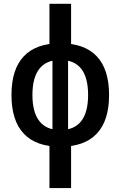

<svg xmlns="http://www.w3.org/2000/svg" viewBox="-20 -752 626 997"><path d="M293 9.8Q167.5 9.8 103.5 -57.9Q39.6 -125.5 39.6 -258.8Q39.6 -392.1 103.5 -459.7Q167.5 -527.3 293 -527.3Q418.5 -527.3 482.4 -459.7Q546.4 -392.1 546.4 -258.8Q546.4 -125.5 482.4 -57.9Q418.5 9.8 293 9.8ZM236.8 224.6V-61H349.1V224.6ZM293 -76.7Q365.2 -76.7 401.4 -122.6Q437.5 -168.5 437.5 -258.8Q437.5 -349.6 401.4 -395.3Q365.2 -440.9 293 -440.9Q221.2 -440.9 184.8 -395.3Q148.4 -349.6 148.4 -258.8Q148.4 -168.5 184.8 -122.6Q221.2 -76.7 293 -76.7ZM252.4 -49.8V-475.1H333.5V-49.8ZM236.8 -446.8V-732.4H349.1V-446.8Z"/></svg>

Font: Cascadia Mono Medium
Style: Regular
Weight: 500
Monospace: yes
Designer: Aaron Bell
Foundry: Saja Typeworks
Version: Version 2407.024